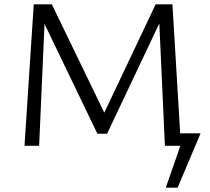

<svg xmlns="http://www.w3.org/2000/svg" viewBox="-20 -678 978 893"><path d="M721 -569 478 -56H433L187 -567L162 0H94L137 -658H221L465 -154L704 -658H782L818 -58H913L806 195H751L819 0H747Z"/></svg>

Font: LXGW Bright TC
Style: Regular
Weight: 400
Designer: Christian Thalmann (Catharsis Fonts)
Foundry: LXGW / Christian Thalmann (Catharsis Fonts) / Fontworks Inc.
Version: Version 5.501